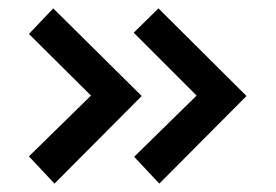

<svg xmlns="http://www.w3.org/2000/svg" viewBox="-20 -530 658 458"><path d="M197 -302 49 -449 107 -510 318 -301 110 -92 49 -157ZM358 -510 568 -301 360 -92 300 -156 449 -302 299 -452Z"/></svg>

Font: Iceberg
Style: Regular
Weight: 400
Designer: Victor Kharyk
Foundry: Cyreal (www.cyreal.org)
Version: Version 1.002